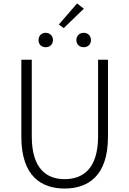

<svg xmlns="http://www.w3.org/2000/svg" viewBox="-20 -1073 745 1106"><path d="M352 13C483 13 602 -55 602 -285V-729H545V-288C545 -98 455 -41 352 -41C251 -41 163 -98 163 -288V-729H103V-285C103 -55 221 13 352 13ZM243 -801C267 -801 285 -817 285 -842C285 -867 267 -884 243 -884C219 -884 202 -867 202 -842C202 -817 219 -801 243 -801ZM319 -932 347 -911 463 -1023 424 -1053ZM462 -801C486 -801 504 -817 504 -842C504 -867 486 -884 462 -884C438 -884 420 -867 420 -842C420 -817 438 -801 462 -801Z"/></svg>

Font: Noto Sans CJK KR Light
Style: Regular
Weight: 300
Designer: Ryoko NISHIZUKA (kana & ideographs); Paul D. Hunt (Latin, Greek & Cyrillic); Wenlong ZHANG (bopomofo); Sandoll Communica
Foundry: Adobe Systems Incorporated
Version: Version 1.004;PS 1.004;hotconv 1.0.82;makeotf.lib2.5.63406